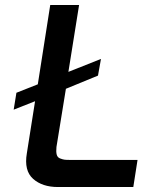

<svg xmlns="http://www.w3.org/2000/svg" viewBox="-20 -752 573 772"><path d="M35 -311 46 -379 132 -413 182 -732H298L255 -463L386 -515L374 -448L245 -395L207 -161Q205 -142 208 -130.5Q211 -119 221.5 -115Q232 -111 239 -110Q246 -109 261 -109H533L516 0H213Q150 0 113 -33Q76 -66 88 -136L121 -345Z"/></svg>

Font: Exo
Style: DemiBoldItalic
Weight: 600
Designer: Natanael Gama
Version: Version 1